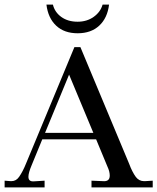

<svg xmlns="http://www.w3.org/2000/svg" viewBox="-40 -811 681 831"><path d="M-20 0V-29L6 -27H10Q30 -27 43 -46Q59 -69 73 -104L282 -607H308L519 -102Q532 -67 548 -45Q562 -27 583 -27H588L621 -29V0H356V-29L405 -27Q435 -24 435 -51Q435 -69 425 -90L376 -208H143L97 -96Q83 -63 83 -46Q83 -25 105 -26L153 -29V0ZM161 -791H189Q197 -758 225.5 -737.5Q254 -717 296 -717Q336 -717 365.5 -738Q395 -759 404 -791H432Q425 -733 389.5 -700Q354 -667 296 -667Q238 -667 203 -700Q168 -733 161 -791ZM155 -236H364L259 -488Z"/></svg>

Font: UnnaRegular
Style: Regular
Weight: 400
Designer: Jorge de Buen Unna
Foundry: Omnibus-Type
Version: Version 2.008;hotconv 1.0.109;makeotfexe 2.5.65596